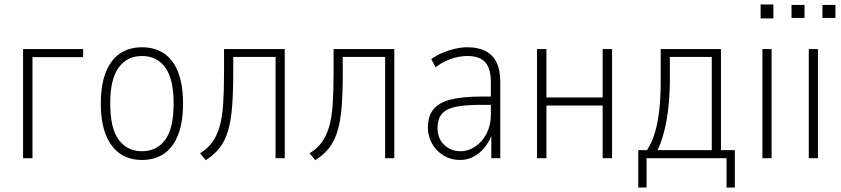

<svg xmlns="http://www.w3.org/2000/svg" viewBox="-20 -706 3754 857"><path d="M83 0V-487H351V-451H125V0Z M614 8Q557 8 516 -20Q475 -48 452.5 -104Q430 -160 430 -244Q430 -328 452.5 -384Q475 -440 516 -467.5Q557 -495 614 -495Q671 -495 712 -467.5Q753 -440 775 -384Q797 -328 797 -244Q797 -160 775 -104Q753 -48 712 -20Q671 8 614 8ZM613 -31Q680 -31 717.5 -82Q755 -133 755 -244Q755 -354 717.5 -405Q680 -456 614 -456Q548 -456 510 -405Q472 -354 472 -244Q472 -133 510 -82Q548 -31 613 -31Z M898 9 873 -22Q906 -42 927 -70.5Q948 -99 960 -140.5Q972 -182 976 -240.5Q980 -299 980 -380V-487H1251V0H1210V-452H1021V-379Q1021 -293 1016 -229.5Q1011 -166 997.5 -121Q984 -76 959.5 -45Q935 -14 898 9Z M1387 9 1362 -22Q1395 -42 1416 -70.5Q1437 -99 1449 -140.5Q1461 -182 1465 -240.5Q1469 -299 1469 -380V-487H1740V0H1699V-452H1510V-379Q1510 -293 1505 -229.5Q1500 -166 1486.5 -121Q1473 -76 1448.5 -45Q1424 -14 1387 9Z M2034 8Q1991 8 1958 -13Q1925 -34 1907.5 -66.5Q1890 -99 1890 -135Q1890 -188 1915 -218.5Q1940 -249 1993 -262Q2046 -275 2130 -275H2181V-238H2132Q2076 -238 2037.5 -233Q1999 -228 1976.5 -216.5Q1954 -205 1943.5 -185Q1933 -165 1933 -135Q1933 -87 1963 -59Q1993 -31 2036 -31Q2070 -31 2101.5 -52Q2133 -73 2152 -110Q2171 -147 2171 -194V-340Q2171 -400 2146 -428Q2121 -456 2067 -456Q2032 -456 1996.5 -444.5Q1961 -433 1924 -406L1905 -442Q1928 -459 1955.5 -470.5Q1983 -482 2011.5 -488.5Q2040 -495 2067 -495Q2114 -495 2146.5 -478.5Q2179 -462 2196 -428Q2213 -394 2213 -341V0H2173V-110H2177Q2166 -77 2145 -50Q2124 -23 2095.5 -7.5Q2067 8 2034 8Z M2377 0V-487H2419V-271H2670V-487H2712V0H2670V-235H2419V0Z M2829 131V-36H2868Q2892 -73 2904.5 -118Q2917 -163 2923 -217.5Q2929 -272 2929 -338V-487H3198V-36H3260V131H3223V0H2866V131ZM2915 -36H3157V-452H2970V-339Q2969 -249 2955.5 -170.5Q2942 -92 2915 -36Z M3375 -624V-686H3432V-624ZM3383 0V-487H3424V0Z M3590 0V-487H3631V0ZM3651 -626V-684H3709V-626ZM3513 -626V-684H3571V-626Z"/></svg>

Font: Nunito Sans 10pt Condensed ExtraLight
Style: Regular
Weight: 250
Width: 3
Designer: Vernon Adams
Foundry: Vernon Adams
Version: Version 3.101;gftools[0.9.27]